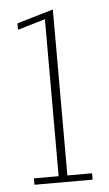

<svg xmlns="http://www.w3.org/2000/svg" viewBox="-47 -626 374 658"><g transform="rotate(-5 140.0 -296.5)"><path d="M45 0V-22H130V-562L35 -534V-556L160 -593V-22H245V0Z"/></g></svg>

Font: Rokkitt Thin
Style: Regular
Weight: 250
Version: Version 3.103